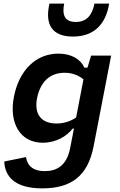

<svg xmlns="http://www.w3.org/2000/svg" viewBox="-20 -834 660 1058"><path d="M56.5 -300C28.5 -155.5 91.5 -47.5 215 -47.5C289 -47.5 347.5 -83 380.5 -125.5H387.5L366.5 -17.5C347.5 78.5 293.5 109 227 109C164 109 131.5 81.5 123 31.5L3.5 56C7 137 59.5 204 212.5 204C372.5 204 463.5 136 495.5 -26.5L592.5 -527.5H482L462 -461H445C427 -503.5 378 -538.5 302 -538.5C178 -538.5 85 -447 56.5 -300ZM333.5 -814H252.5C225.5 -696.5 269 -632.5 382 -632.5C494.5 -632.5 562.5 -696.5 581.5 -814H500.5C488 -749.5 456.5 -713 397.5 -713C338 -713 321 -749.5 333.5 -814ZM184 -292C202 -382.5 254.5 -433 336 -433C371.5 -433 407.5 -423 440 -397L399.5 -186.5C364.5 -163 327.5 -153.5 291 -153.5C209 -153.5 167 -203 184 -292Z"/></svg>

Font: Monaspace Neon SemiBold
Style: Italic
Weight: 600
Italic angle: -11°
Designer: Riley Cran & the Lettermatic Team
Foundry: Lettermatic
Version: Version 1.200 (Monaspace Neon)